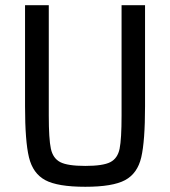

<svg xmlns="http://www.w3.org/2000/svg" viewBox="-20 -708 653 736"><path d="M76 -301V-688H167V-265Q167 -175 175 -138Q183 -101 211 -86.5Q239 -72 307 -72Q375 -72 403 -86.5Q431 -101 438.5 -138Q446 -175 446 -265V-688H536V-301Q536 -167 521.5 -105Q507 -43 459.5 -17.5Q412 8 307 8Q201 8 153.5 -17.5Q106 -43 91 -105Q76 -167 76 -301Z"/></svg>

Font: Saira Semi Condensed
Style: Regular
Weight: 400
Width: 4
Designer: Hector Gatti with collaboration of the Omnibus-Type team
Foundry: Omnibus-Type
Version: Version 1.001; ttfautohint (v1.8)